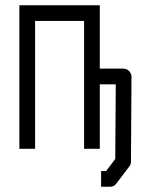

<svg xmlns="http://www.w3.org/2000/svg" viewBox="-20 -617 580 733"><path d="M114 -49H54V-597H361V-355H452Q464.5 -355 473.2 -345.2Q482 -335.5 482 -325L480 0Q480 10 474 18L424 84Q415 96 400 96H366V66V36H385L420 -10L422 -295H361V-49H301V-537H114Z"/></svg>

Font: ibm3270
Style: Regular
Weight: 400
Monospace: yes
Version: Version 2.0.3